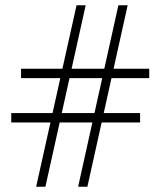

<svg xmlns="http://www.w3.org/2000/svg" viewBox="-20 -705 606 725"><path d="M310 0H275L427 -685H462ZM151.5 0H116.5L269 -685H303.5ZM509 -278V-242.5H22.5V-278ZM543.5 -445.5V-410H59.5V-445.5Z"/></svg>

Font: Newsreader 36pt
Style: Regular
Weight: 400
Designer: Hugues Gentile
Foundry: Production Type
Version: Version 1.003